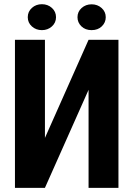

<svg xmlns="http://www.w3.org/2000/svg" viewBox="-20 -902 646 922"><path d="M405.3 -710.9H548.8V0H405.3V-470.7L195.8 0H51.8V-710.9H195.8V-239.7ZM352.1 -819.3Q352.1 -845.7 371.8 -863.5Q391.6 -881.3 419.9 -881.3Q448.2 -881.3 468 -863.5Q487.8 -845.7 487.8 -819.3Q487.8 -793.9 469 -775.6Q450.2 -757.3 419.9 -757.3Q389.6 -757.3 370.8 -775.6Q352.1 -793.9 352.1 -819.3ZM113.3 -819.3Q113.3 -846.2 133.1 -864Q152.8 -881.8 181.2 -881.8Q209.5 -881.8 229.2 -864Q249 -846.2 249 -819.3Q249 -793 229.2 -775.1Q209.5 -757.3 181.2 -757.3Q152.8 -757.3 133.1 -775.1Q113.3 -793 113.3 -819.3Z"/></svg>

Font: MAUL Condensed Bold
Style: Condensed Bold
Weight: 700
Designer: MAUL
Version: Version 1.0; 2020; ttfautohint (v1.8.3)